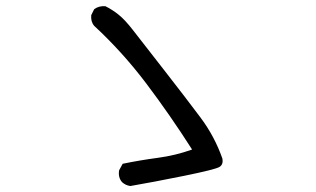

<svg xmlns="http://www.w3.org/2000/svg" viewBox="-20 -710 1040 632"><path d="M409.2 -97.7Q393.6 -99.6 381.8 -110.4Q368.2 -126 372.1 -149.4L383.8 -170.9Q440.4 -182.6 499 -190.4Q557.6 -198.2 612.3 -217.8Q540 -331.1 461.9 -434.6Q383.8 -538.1 290 -625Q278.3 -638.7 280.3 -660.2L290 -679.7Q305.7 -691.4 327.1 -689.5Q350.6 -677.7 371.1 -661.1Q391.6 -644.5 417 -611.8Q442.4 -579.1 518.6 -481.4Q594.7 -383.8 640.6 -322.3Q686.5 -260.7 711.9 -188.5Q715.8 -168.9 702.6 -160.6Q689.5 -152.3 586.4 -131.3Q483.4 -110.4 409.2 -97.7Z"/></svg>

Font: JasonHandwriting2
Style: Regular
Weight: 400
Version: Version 1.05.10